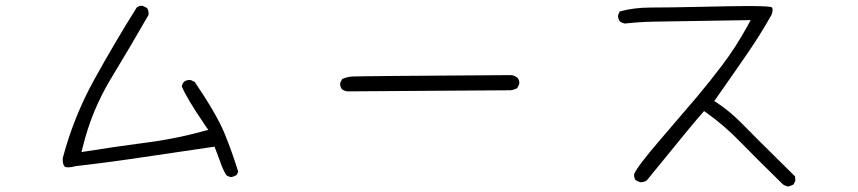

<svg xmlns="http://www.w3.org/2000/svg" viewBox="-20 -662 3040 680"><path d="M655.8 -378.4Q654.3 -378.9 650.9 -378.9Q647.5 -378.9 641.8 -377.4Q636.2 -376 631.3 -372.1Q625.5 -364.7 624 -356Q639.2 -316.9 707 -217.3L717.8 -202.1Q665.5 -188 643.1 -182.9Q620.6 -177.7 609.1 -175.5Q597.7 -173.3 586.4 -171.1Q575.2 -168.9 564 -167Q552.7 -165 541.5 -163.1Q519 -159.7 496.6 -156.7Q397.5 -144 268.6 -123.5L273.4 -142.6Q305.2 -272 373.5 -384.5Q441.9 -497.1 505.9 -608.9Q506.3 -611.8 506.3 -614.7Q506.3 -626 500.5 -633.8L485.8 -641.1Q484.4 -641.6 482.2 -641.6Q480 -641.6 476.6 -641.1Q469.7 -639.6 464.4 -635.7Q384.8 -508.8 313 -378.7Q241.2 -248.5 202.6 -103.5Q202.1 -100.1 202.1 -97.2Q202.1 -79.1 209 -72.3Q211.9 -69.3 221.2 -69.3Q231.9 -69.3 248.5 -73.7Q368.2 -87.4 488.3 -105.5L739.7 -142.6Q753.4 -107.9 761.5 -84.7Q769.5 -61.5 781.2 -42Q789.1 -36.1 798.8 -34.7Q808.6 -36.6 817.9 -42L823.7 -53.7Q802.7 -122.1 775.6 -188.7Q748.5 -255.4 669.9 -371.6Z M1818.8 -363.8Q1819.3 -365.2 1819.3 -368.7Q1819.3 -372.1 1817.9 -377Q1816.4 -381.8 1813 -386.2Q1801.3 -396 1787.1 -396Q1261.2 -392.6 1229 -391.1Q1209 -390.1 1191.4 -381.8L1185.1 -368.7Q1184.6 -367.2 1184.6 -366.2Q1184.6 -354 1190.9 -346.2Q1199.2 -339.8 1210 -338.4L1788.1 -342.3Q1800.8 -343.8 1812 -350.1Z M2713.4 -611.3Q2716.3 -621.6 2716.3 -627.4Q2716.3 -634.3 2712.9 -636.2Q2705.6 -640.6 2626.5 -640.6Q2583.5 -640.6 2464.1 -637.9Q2344.7 -635.3 2285.2 -635.3Q2225.6 -635.3 2175.3 -621.6L2169.4 -609.9Q2168.9 -608.4 2168.9 -604.7Q2168.9 -601.1 2170.4 -595.9Q2171.9 -590.8 2175.3 -586.4Q2183.1 -580.6 2193.4 -578.6Q2244.1 -584.5 2298.3 -585.4L2638.7 -590.8L2627.9 -570.8Q2586.4 -495.6 2538.1 -431.6Q2489.7 -367.7 2448.7 -319.3L2320.3 -169.4Q2237.8 -73.7 2226.1 -45.9Q2225.6 -44.4 2225.6 -43Q2225.6 -31.7 2231 -23.9L2245.6 -17.1Q2247.1 -16.6 2248.5 -16.6Q2261.7 -16.6 2271 -23.4Q2442.4 -234.4 2465.8 -259.8L2473.6 -268.6L2483.4 -261.7Q2546.9 -216.3 2603 -158.2Q2658.7 -101.1 2752 -9.8Q2760.7 -3.4 2771.5 -1.5Q2781.2 -3.4 2790.5 -8.8L2796.9 -22L2795.9 -37.1Q2645.5 -185.5 2606 -226.1Q2566.9 -266.1 2521 -296.9L2509.8 -304.2Q2585.9 -412.6 2630.4 -477.5Q2674.8 -542.5 2713.4 -611.3Z"/></svg>

Font: NaikaiFont
Style: ExtraLight
Weight: 200
Version: Version 1.89